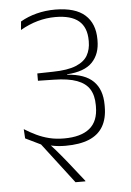

<svg xmlns="http://www.w3.org/2000/svg" viewBox="-55 -673 588 863"><g transform="rotate(-5 239.0 -241.5)"><path d="M39.5 -109.5 42 -67.5 111 -40Q131.5 -30.5 159.2 -24.5Q187 -18.5 220.5 -18.5Q284.5 -18.5 326.8 -36Q369 -53.5 390 -89.2Q411 -125 411 -178.5V-186.5Q411 -255.5 373 -293.2Q335 -331 255 -336V-338Q334 -343 369.2 -379.8Q404.5 -416.5 404.5 -477.5V-483Q404.5 -554 361 -593Q317.5 -632 227.5 -632.5Q182.5 -632.5 142.8 -622.2Q103 -612 69.5 -592.5L66 -554.5Q105 -577 144.5 -588Q184 -599 224.5 -599Q295 -599 330 -569.8Q365 -540.5 365 -480.5V-476.5Q365 -441 349.8 -414Q334.5 -387 296.8 -371.5Q259 -356 192.5 -355L122 -353.5V-320.5L194 -319Q258.5 -318 297.5 -303.5Q336.5 -289 354 -260.8Q371.5 -232.5 371.5 -189.5V-182Q371.5 -116 332.2 -84Q293 -52 217 -52Q180.5 -52 150.2 -59.5Q120 -67 92.8 -80Q65.5 -93 39.5 -109.5ZM295 148.5V146L223.5 55.5Q210 39 198.5 25Q187 11 175 -2.8Q163 -16.5 148.5 -32L148 -41L54.5 -67L42 -67.5L111 -34L250.5 148.5Z"/></g></svg>

Font: Anek Devanagari Medium ExtraLight
Style: Regular
Weight: 250
Version: Version 1.003